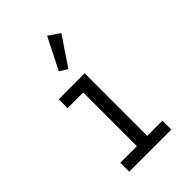

<svg xmlns="http://www.w3.org/2000/svg" viewBox="-209 -782 868 868"><g transform="rotate(-45 225.0 -348.5)"><path d="M89 0V-57H195V-400H95V-457H261V-57H358V0ZM222 -522 185 -546 261 -697 315 -660Z"/></g></svg>

Font: Inconsolata SemiCondensed
Style: Regular
Weight: 400
Width: 4
Monospace: yes
Designer: Raph Levien, Cyreal, Brenton Simpson
Foundry: Raph Levien, Cyreal, Google
Version: Version 3.001; ttfautohint (v1.8.2.53-6de2)